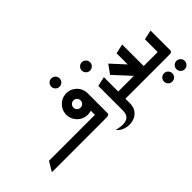

<svg xmlns="http://www.w3.org/2000/svg" viewBox="-82 -1170 1892 1892"><g transform="rotate(-45 863.5 -224.0)"><path d="M675 -542Q651 -542 634 -559Q617 -576 617 -600Q617 -624 634 -641Q651 -658 675 -658Q699 -658 716 -641Q733 -624 733 -600Q733 -576 716 -559Q699 -542 675 -542Z M25 0 85 -100H435V0ZM405 0V-100H725V-228L825 -300V-23Q825 -11 815 -6Q805 -1 795 -0.5Q785 0 785 0ZM676 -150Q635 -150 601 -170Q567 -190 546.5 -224.5Q526 -259 526 -300Q526 -342 546.5 -376Q567 -410 601 -430Q635 -450 676 -450Q717 -450 751 -430Q785 -410 805 -376Q825 -342 825 -300Q825 -259 805 -224.5Q785 -190 751 -170Q717 -150 676 -150ZM676 -250Q697 -250 711.5 -264.5Q726 -279 726 -300Q726 -321 711.5 -335.5Q697 -350 676 -350Q655 -350 640.5 -335.5Q626 -321 626 -300Q626 -279 640.5 -264.5Q655 -250 676 -250Z M1000 -442Q976 -442 959 -459Q942 -476 942 -500Q942 -524 959 -541Q976 -558 1000 -558Q1024 -558 1041 -541Q1058 -524 1058 -500Q1058 -476 1041 -459Q1024 -442 1000 -442Z M1024 0V-100H1170V0ZM765 150Q822 165 858.5 163Q895 161 915 147Q935 133 942.5 112Q950 91 950 70V-278L1050 -300V60Q1050 113 1027.5 146.5Q1005 180 969 195.5Q933 211 893.5 210Q854 209 819.5 193.5Q785 178 765 150Z M1130 0V-100H1520V0ZM1318 -46 1109 -273 1175 -364 1398 -121ZM1305 -50V-378L1405 -400V-50Z M1669 208Q1645 208 1628 191Q1611 174 1611 150Q1611 126 1628 109Q1645 92 1669 92Q1693 92 1710 109Q1727 126 1727 150Q1727 174 1710 191Q1693 208 1669 208ZM1496 208Q1472 208 1455 191Q1438 174 1438 150Q1438 126 1455 109Q1472 92 1496 92Q1520 92 1537 109Q1554 126 1554 150Q1554 174 1537 191Q1520 208 1496 208Z M1480 0V-100H1600V-278L1700 -300V-23Q1700 -11 1690 -6Q1680 -1 1670 -0.5Q1660 0 1660 0Z"/></g></svg>

Font: Reem Kufi
Style: Regular
Weight: 400
Designer: Khaled Hosny
Version: Version 1.6